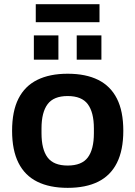

<svg xmlns="http://www.w3.org/2000/svg" viewBox="-20 -894 653 926"><path d="M306.4 12Q219.5 12 159.7 -17.7Q99.8 -47.4 69.1 -108.5Q38.3 -169.7 38.3 -263.2Q38.3 -357.8 69.1 -418.4Q99.8 -479 159.7 -508.7Q219.5 -538.4 306.4 -538.4Q394 -538.4 453.6 -508.7Q513.2 -479 543.9 -418.4Q574.7 -357.8 574.7 -263.2Q574.7 -169.7 543.9 -108.5Q513.2 -47.4 453.6 -17.7Q394 12 306.4 12ZM306.4 -95.6Q374.3 -95.6 403.5 -134.6Q432.8 -173.6 432.8 -251.4V-274.8Q432.8 -352 403.5 -391.4Q374.3 -430.8 306.4 -430.8Q238.7 -430.8 209.5 -391.4Q180.2 -352 180.2 -274.8V-251.4Q180.2 -173.6 209.5 -134.6Q238.7 -95.6 306.4 -95.6ZM143.3 -606.3V-723.4H261.7V-606.3ZM350 -606.3V-723.4H469.1V-606.3ZM152.5 -786.9V-873.6H459.9V-786.9Z"/></svg>

Font: Archivo Variable SemiBold
Style: Regular
Weight: 600
Designer: Hector Gatti
Foundry: Omnibus-Type
Version: Version 2.001